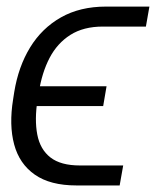

<svg xmlns="http://www.w3.org/2000/svg" viewBox="-20 -566 476 586"><path d="M223.6 -61H356L345.2 0H213.4Q133.3 0 86.2 -33Q39.1 -65.9 23.2 -125.2Q7.3 -184.6 20 -262.7L23.4 -284.7Q36.1 -362.8 72 -421.4Q107.9 -480 166 -512.9Q224.1 -545.9 303.7 -545.9H436L425.3 -484.9H293.9Q234.9 -484.9 194.8 -459.5Q154.8 -434.1 131.3 -389.2Q107.9 -344.2 98.6 -284.7L94.7 -262.7Q85 -200.7 93.8 -155.3Q102.5 -109.9 134 -85.4Q165.5 -61 223.6 -61ZM305.2 -302.7 294.9 -242.2H39.1L48.8 -302.7Z"/></svg>

Font: Inter 20pt Light
Style: Italic
Weight: 300
Italic angle: -9.3988°
Version: Version 4.001;git-66647c0bb